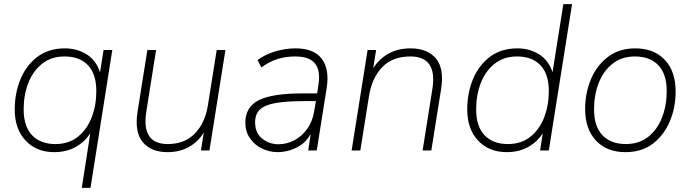

<svg xmlns="http://www.w3.org/2000/svg" viewBox="-20 -725 3326 925"><path d="M374 180 415 -83Q387 -40 343 -16Q299 8 241 8Q156 8 103.5 -47.5Q51 -103 51 -198Q51 -276 78.5 -343Q106 -410 160 -451Q214 -492 293 -492Q350 -492 396 -464Q442 -436 462 -377L479 -484H521L416 180ZM247 -31Q311 -31 355 -66Q399 -101 421.5 -159Q444 -217 444 -286Q444 -369 403.5 -411Q363 -453 291 -453Q227 -453 183 -418Q139 -383 116.5 -325.5Q94 -268 94 -198Q94 -116 134.5 -73.5Q175 -31 247 -31Z M787 8Q708 8 667.5 -40.5Q627 -89 643 -189L690 -484H732L685 -188Q660 -31 788 -31Q871 -31 920 -83Q969 -135 982 -220L1024 -484H1066L989 0H948L962 -87Q935 -42 890 -17Q845 8 787 8Z M1318 8Q1278 8 1242 -9.5Q1206 -27 1184 -59Q1162 -91 1162 -134Q1162 -210 1227 -242.5Q1292 -275 1437 -275H1508L1514 -315Q1525 -383 1498.5 -418Q1472 -453 1402 -453Q1356 -453 1316.5 -440.5Q1277 -428 1239 -400L1221 -436Q1256 -462 1305 -477Q1354 -492 1404 -492Q1492 -492 1530 -442Q1568 -392 1554 -302L1506 0H1465L1477 -80Q1452 -35 1408 -13.5Q1364 8 1318 8ZM1321 -30Q1361 -30 1397.5 -49Q1434 -68 1460 -104Q1486 -140 1494 -191L1502 -238H1453Q1360 -238 1307 -228.5Q1254 -219 1231.5 -196.5Q1209 -174 1209 -136Q1209 -84 1243.5 -57Q1278 -30 1321 -30Z M1674 0 1751 -484H1792L1778 -396Q1806 -441 1851.5 -466.5Q1897 -492 1958 -492Q2039 -492 2080 -443.5Q2121 -395 2105 -295L2058 0H2016L2063 -296Q2088 -453 1957 -453Q1871 -453 1821.5 -401.5Q1772 -350 1758 -264L1716 0Z M2421 8Q2336 8 2283.5 -47.5Q2231 -103 2231 -198Q2231 -276 2258.5 -343Q2286 -410 2340 -451Q2394 -492 2473 -492Q2530 -492 2576 -464Q2622 -436 2642 -377L2694 -705H2736L2624 0H2582L2595 -83Q2567 -40 2523 -16Q2479 8 2421 8ZM2427 -31Q2491 -31 2535 -66Q2579 -101 2601.5 -159Q2624 -217 2624 -286Q2624 -369 2583.5 -411Q2543 -453 2471 -453Q2407 -453 2363 -418Q2319 -383 2296.5 -325.5Q2274 -268 2274 -198Q2274 -116 2314.5 -73.5Q2355 -31 2427 -31Z M2993 8Q2904 8 2851.5 -47.5Q2799 -103 2799 -200Q2799 -277 2827 -343.5Q2855 -410 2909 -451Q2963 -492 3041 -492Q3130 -492 3182.5 -437Q3235 -382 3235 -284Q3235 -207 3207 -140.5Q3179 -74 3125.5 -33Q3072 8 2993 8ZM2995 -31Q3059 -31 3103 -66Q3147 -101 3169.5 -159Q3192 -217 3192 -286Q3192 -369 3151.5 -411Q3111 -453 3039 -453Q2975 -453 2931 -418Q2887 -383 2864.5 -325.5Q2842 -268 2842 -198Q2842 -116 2882.5 -73.5Q2923 -31 2995 -31Z"/></svg>

Font: Nunito Sans ExtraLight
Style: Italic
Weight: 200
Italic angle: -9°
Designer: Vernon Adams
Foundry: Vernon Adams
Version: Version 3.006; ttfautohint (v1.8.3)